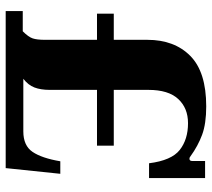

<svg xmlns="http://www.w3.org/2000/svg" viewBox="-55 -690 745 675"><g transform="rotate(90 317.5 -352.5)"><path d="M19 -60H90Q110 -80 115 -95Q120 -110 120 -138V-321H28V-380H120V-498Q120 -593 176.5 -649Q233 -705 354 -705Q415 -705 454 -690.5Q493 -676 529 -650Q533 -646 538 -646Q546 -646 546 -656V-701H606V-504H554Q544 -583 507 -612Q470 -641 413 -641Q360 -641 328 -606.5Q296 -572 296 -502V-380H492V-321H296V-155Q296 -123 287.5 -101Q279 -79 257 -62H442Q492 -62 514 -94.5Q536 -127 547 -192H591L571 0H19Z"/></g></svg>

Font: Taviraj
Style: Bold
Weight: 700
Designer: Katatrad Team
Foundry: CadsonDemak
Version: Version 1.001